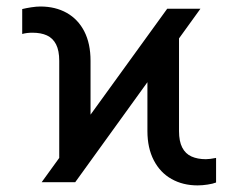

<svg xmlns="http://www.w3.org/2000/svg" viewBox="-20 -557 728 587"><path d="M491.2 -530.3H592.8L210 0H107.4ZM79.1 -457Q61.5 -457 47.9 -453.1V-529.3Q59.6 -532.2 75.7 -534.7Q91.8 -537.1 103.5 -537.1Q149.4 -537.1 184.1 -517.6Q218.8 -498 237.8 -460.9Q256.8 -423.8 256.8 -371.1V-108.4L161.1 -20.5V-371.1Q161.1 -402.3 151.4 -421.4Q141.6 -440.4 123.5 -448.7Q105.5 -457 79.1 -457ZM430.7 -156.2V-421.9L527.3 -509.8V-156.2Q527.3 -125 537.1 -106Q546.9 -86.9 565.4 -78.6Q584 -70.3 609.4 -70.3Q621.1 -70.3 640.6 -74.2V1Q630.9 4.9 614.7 7.3Q598.6 9.8 584 9.8Q539.1 9.8 504.4 -9.8Q469.7 -29.3 450.2 -66.9Q430.7 -104.5 430.7 -156.2Z"/></svg>

Font: WEMIX Pretendard Variable
Style: Regular
Weight: 400
Designer: Base glyphs from Inter by Rasmus Andersson; Hangeul glyphs from Noto Sans CJK(Source Han Sans) by Jang Soo-young and Kan
Foundry: Kil Hyung-jin
Version: Version 1.000;Glyphs 3.2 (3208)